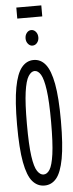

<svg xmlns="http://www.w3.org/2000/svg" viewBox="-61 -930 372 972"><g transform="rotate(-5 125.0 -444.0)"><path d="M125 11Q89 11 64 -18Q39 -47 26 -116.5Q13 -186 13 -308Q13 -427 26 -496.5Q39 -566 64 -596.5Q89 -627 125 -627Q161 -627 185.5 -596.5Q210 -566 223 -496.5Q236 -427 236 -308Q236 -186 223 -116.5Q210 -47 185.5 -18Q161 11 125 11ZM125 -45Q143 -45 156.5 -66Q170 -87 178 -143.5Q186 -200 186 -308Q186 -412 178 -469Q170 -526 156.5 -548.5Q143 -571 125 -571Q108 -571 93.5 -548.5Q79 -526 71 -469Q63 -412 63 -308Q63 -200 71 -143.5Q79 -87 93.5 -66Q108 -45 125 -45ZM126 -700Q113 -700 103.5 -711.5Q94 -723 94 -739Q94 -756 103.5 -767.5Q113 -779 126 -779Q140 -779 149.5 -767.5Q159 -756 159 -739Q159 -723 149.5 -711.5Q140 -700 126 -700ZM61 -843V-899H188V-843Z"/></g></svg>

Font: Inconsolata UltraCondensed
Style: Regular
Weight: 400
Width: 1
Monospace: yes
Designer: Raph Levien, Cyreal, Brenton Simpson
Foundry: Raph Levien, Cyreal, Google
Version: Version 3.001; ttfautohint (v1.8.2.53-6de2)